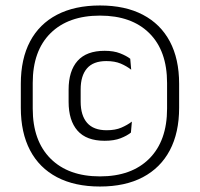

<svg xmlns="http://www.w3.org/2000/svg" viewBox="-20 -670 730 701"><path d="M345 11Q253 11 188.2 -23Q123.5 -57 89.8 -121.2Q56 -185.5 56 -276.5V-364Q56 -455 89.8 -518.8Q123.5 -582.5 188.2 -616.2Q253 -650 345 -650Q437 -650 501.5 -616.2Q566 -582.5 600 -518.8Q634 -455 634 -364V-276.5Q634 -185.5 600 -121.2Q566 -57 501.5 -23Q437 11 345 11ZM362 -156Q295.5 -156 263 -193Q230.5 -230 230.5 -298.5V-342.5Q230.5 -411 263.2 -447.8Q296 -484.5 362 -484.5Q395.5 -484.5 418.8 -475.2Q442 -466 455.5 -455.5L459 -415.5Q442.5 -428.5 420.8 -437.8Q399 -447 368 -447Q320.5 -447 297.5 -420.2Q274.5 -393.5 274.5 -343.5V-299Q274.5 -248.5 298 -221.5Q321.5 -194.5 369.5 -194.5Q401 -194.5 423 -204Q445 -213.5 461.5 -226L458 -186Q444 -174.5 420.2 -165.2Q396.5 -156 362 -156ZM345 -26Q460.5 -26 525.2 -91Q590 -156 590 -273.5V-367Q590 -484.5 525.2 -548.8Q460.5 -613 345 -613Q229.5 -613 164.5 -548.8Q99.5 -484.5 99.5 -367V-273.5Q99.5 -156 164.5 -91Q229.5 -26 345 -26Z"/></svg>

Font: Anek Telugu Light
Style: Regular
Weight: 300
Version: Version 1.003